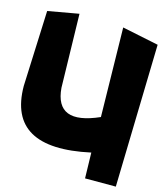

<svg xmlns="http://www.w3.org/2000/svg" viewBox="-122 -792 879 1024"><g transform="rotate(15 317.0 -280.0)"><path d="M1.5 -250.5 18.6 -669.4 189 -699.7 198.2 -293.5Q213.9 -96.2 441.9 -197.3L433.1 -689.5L634.3 -647.9L614.7 140.6H444.8L441.4 -1Q3.4 94.2 1.5 -250.5Z"/></g></svg>

Font: Lapsus Pro (theguybrush.com)
Style: Bold
Weight: 700
Designer: Jose Roses
Version: Version 1.00 February 9, 2018, initial release